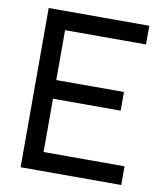

<svg xmlns="http://www.w3.org/2000/svg" viewBox="-81 -788 738 855"><g transform="rotate(10 287.5 -360.0)"><path d="M70 0V-720H525V-635.5H159V-410H465V-325.5H159V-84.5H525V0Z"/></g></svg>

Font: Cns Manrope Med
Style: Regular
Weight: 500
Designer: Mikhail Sharanda
Foundry: Mikhail Sharanda
Version: Version 4.504